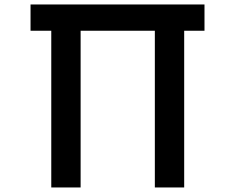

<svg xmlns="http://www.w3.org/2000/svg" viewBox="-20 -805 1040 850"><path d="M115.2 -785.2H885.3V-668.9H795.4V24.9H665.5V-668.9H336.9V24.9H207V-668.9H115.2Z"/></svg>

Font: FORM UDPGothic
Style: Bold
Weight: 700
Foundry: Pronama LLC
Version: Version 1.051